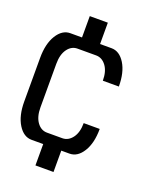

<svg xmlns="http://www.w3.org/2000/svg" viewBox="-151 -788 797 990"><g transform="rotate(20 247.5 -292.5)"><path d="M432.1 -412.1H344.2Q344.2 -463.4 322 -493.2Q299.8 -522.9 267.1 -522.9H165Q132.3 -522.9 110.6 -493.2Q88.9 -463.4 88.9 -412.1V-172.9Q88.9 -121.6 110.6 -91.8Q132.3 -62 165 -62H249Q281.7 -62 304 -91.8Q326.2 -121.6 326.2 -172.9H414.1Q414.1 -95.2 384.5 -47.6Q355 0 311 0H266.1V117.2H167V0H103Q59.1 0 29.5 -47.6Q0 -95.2 0 -172.9V-412.1Q0 -489.7 29.5 -537.4Q59.1 -585 103 -585H167V-702.1H266.1V-585H329.1Q373 -585 402.6 -537.4Q432.1 -489.7 432.1 -412.1Z"/></g></svg>

Font: Favorite Color
Style: Regular
Weight: 400
Designer: Bryce Wilner
Version: Version 1.000;PS 1.0;hotconv 16.6.51;makeotf.lib2.5.65220 DE